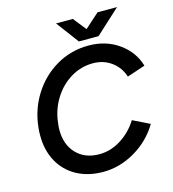

<svg xmlns="http://www.w3.org/2000/svg" viewBox="-128 -987 992 1104"><g transform="rotate(-15 368.0 -435.5)"><path d="M53 -283Q53 -312 55 -327Q65 -434 120 -522Q175 -610 262.5 -661Q350 -712 455 -712Q558 -712 634.5 -657.5Q711 -603 736 -517L628 -481Q609 -539 562 -573Q515 -607 453 -607Q381 -607 319.5 -569.5Q258 -532 218.5 -467.5Q179 -403 171 -326Q168 -305 168 -286Q168 -198 219 -145Q270 -92 355 -92Q423 -92 484.5 -131Q546 -170 585 -233L685 -184Q632 -95 541 -41.5Q450 12 351 12Q261 12 193.5 -25Q126 -62 89.5 -129Q53 -196 53 -283ZM308 -883H408L469 -806L555 -883H671L525 -749H408Z"/></g></svg>

Font: Oak Sans Semibold
Style: Italic
Weight: 600
Italic angle: -9.49998°
Foundry: Erik Kennedy, Walven
Version: Version 1.000